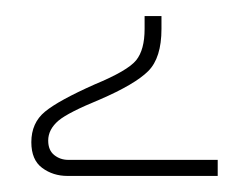

<svg xmlns="http://www.w3.org/2000/svg" viewBox="-20 -203 311 239"><path d="M64 16Q46 16 32.5 6Q19 -4 19 -26Q19 -50 36 -64Q53 -78 98 -98Q139 -115 149.5 -128Q160 -141 160 -167V-183H181V-167Q181 -131 164.5 -114.5Q148 -98 104 -79Q65 -63 53 -53Q40 -42 40 -28Q40 -16 47.5 -10Q55 -4 65 -4H251V16Z"/></svg>

Font: Noto Kufi Arabic ExtraLight
Style: Regular
Weight: 200
Designer: Monotype Design Team, David Williams, Khaled Hosny
Foundry: Google LLC
Version: Version 2.109; ttfautohint (v1.8.4.7-5d5b)